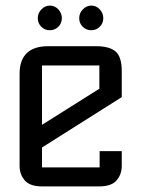

<svg xmlns="http://www.w3.org/2000/svg" viewBox="-20 -666 505 686"><path d="M50 -402Q50 -501 153 -501H322Q371 -501 393 -482Q415 -463 415 -412V-319L130 -139V-68H336V-126H415V-73Q415 -43 396.5 -21.5Q378 0 335 0H130Q87 0 68.5 -21.5Q50 -43 50 -73ZM130 -220 335 -349V-432H130ZM158.5 -646Q176 -646 188.5 -632.5Q201 -619 201 -601Q201 -583 188.5 -570.5Q176 -558 158 -558Q140 -558 127.5 -570.5Q115 -583 115 -601Q115 -619 128 -632.5Q141 -646 158.5 -646ZM306.5 -646Q324 -646 336.5 -632.5Q349 -619 349 -601Q349 -583 336.5 -570.5Q324 -558 306 -558Q288 -558 275.5 -570.5Q263 -583 263 -601Q263 -619 276 -632.5Q289 -646 306.5 -646Z"/></svg>

Font: Kelly Slab
Style: Regular
Weight: 400
Designer: Denis Masharov
Foundry: Denis Masharov
Version: Version 1.001